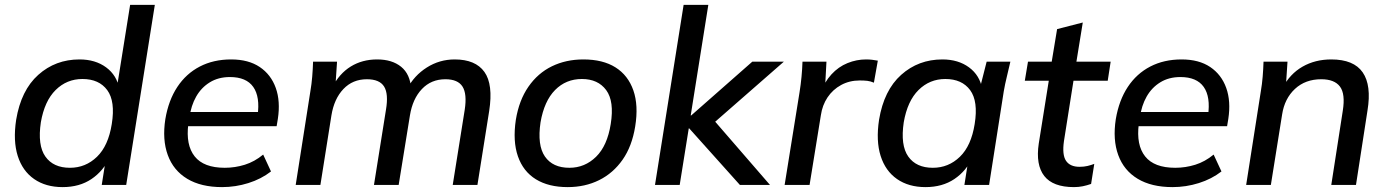

<svg xmlns="http://www.w3.org/2000/svg" viewBox="-20 -756 5674 785"><path d="M236 9Q167 9 119.5 -24Q72 -57 52.5 -118.5Q33 -180 46 -266Q66 -387 136.5 -450Q207 -513 305 -513Q370 -513 414 -480.5Q458 -448 468 -392H457L512 -736H613L496 0H396L414 -114H429Q403 -57 354 -24Q305 9 236 9ZM266 -70Q330 -70 376.5 -115Q423 -160 437 -249Q452 -342 418.5 -387.5Q385 -433 317 -433Q253 -433 207.5 -388Q162 -343 147 -256Q133 -162 165.5 -116Q198 -70 266 -70Z M888 9Q802 9 745.5 -25Q689 -59 666 -122Q643 -185 656 -269Q669 -346 705 -400.5Q741 -455 797 -484Q853 -513 925 -513Q996 -513 1042 -482Q1088 -451 1107.5 -396.5Q1127 -342 1116 -270L1111 -240H732L741 -298H1051L1033 -283Q1044 -360 1015.5 -400.5Q987 -441 920 -441Q873 -441 838 -419.5Q803 -398 782 -361Q761 -324 755 -277L750 -249Q739 -163 776 -116.5Q813 -70 899 -70Q941 -70 981 -82.5Q1021 -95 1056 -124L1088 -55Q1048 -24 995.5 -7.5Q943 9 888 9Z M1189 0 1249 -383Q1254 -412 1256.5 -442.5Q1259 -473 1260 -504H1358L1351 -398H1338Q1367 -455 1414 -484Q1461 -513 1522 -513Q1583 -513 1620 -483Q1657 -453 1661 -393H1645Q1673 -447 1725 -480Q1777 -513 1839 -513Q1924 -513 1960.5 -462Q1997 -411 1980 -302L1932 0H1831L1880 -307Q1890 -372 1871 -402Q1852 -432 1801 -432Q1743 -432 1705 -392Q1667 -352 1656 -284L1610 0H1509L1558 -307Q1569 -372 1550.5 -402Q1532 -432 1480 -432Q1422 -432 1384 -392Q1346 -352 1335 -284L1290 0Z M2301 9Q2223 9 2171 -23Q2119 -55 2097.5 -117Q2076 -179 2089 -266Q2102 -346 2140.5 -401.5Q2179 -457 2236.5 -485Q2294 -513 2365 -513Q2445 -513 2496.5 -480.5Q2548 -448 2569.5 -386.5Q2591 -325 2577 -239Q2564 -158 2525.5 -103Q2487 -48 2429.5 -19.5Q2372 9 2301 9ZM2308 -70Q2371 -70 2417 -115Q2463 -160 2477 -249Q2492 -342 2458.5 -387.5Q2425 -433 2359 -433Q2294 -433 2249.5 -388Q2205 -343 2190 -256Q2176 -162 2208 -116Q2240 -70 2308 -70Z M2658 0 2775 -736H2876L2804 -284H2806L3056 -504H3185L2882 -239V-284L3128 0H3005L2798 -231H2796L2759 0Z M3188 0 3249 -379Q3254 -410 3257 -441.5Q3260 -473 3261 -504H3359L3352 -374H3333Q3351 -421 3379.5 -452Q3408 -483 3445 -498Q3482 -513 3521 -513Q3535 -513 3546.5 -511.5Q3558 -510 3569 -508L3553 -418Q3539 -424 3526 -425.5Q3513 -427 3495 -427Q3453 -427 3419 -408.5Q3385 -390 3363.5 -358Q3342 -326 3336 -284L3290 0Z M3764 9Q3695 9 3647.5 -24Q3600 -57 3580.5 -118.5Q3561 -180 3574 -266Q3594 -387 3664.5 -450Q3735 -513 3833 -513Q3898 -513 3942 -480.5Q3986 -448 3996 -392L3985 -390L4014 -504H4111Q4104 -473 4096.5 -442.5Q4089 -412 4084 -383L4024 0H3923L3941 -114H3957Q3931 -57 3882 -24Q3833 9 3764 9ZM3794 -70Q3858 -70 3904.5 -115Q3951 -160 3965 -249Q3980 -342 3946.5 -387.5Q3913 -433 3845 -433Q3781 -433 3735.5 -388Q3690 -343 3675 -256Q3661 -162 3693.5 -116Q3726 -70 3794 -70Z M4371 9Q4285 9 4249.5 -36.5Q4214 -82 4227 -169L4268 -426H4170L4183 -504H4280L4302 -637L4407 -664L4381 -504H4521L4509 -426H4369L4330 -179Q4322 -123 4338.5 -98.5Q4355 -74 4394 -74Q4412 -74 4426.5 -77.5Q4441 -81 4454 -86L4441 -4Q4424 2 4407 5.5Q4390 9 4371 9Z M4774 9Q4688 9 4631.5 -25Q4575 -59 4552 -122Q4529 -185 4542 -269Q4555 -346 4591 -400.5Q4627 -455 4683 -484Q4739 -513 4811 -513Q4882 -513 4928 -482Q4974 -451 4993.5 -396.5Q5013 -342 5002 -270L4997 -240H4618L4627 -298H4937L4919 -283Q4930 -360 4901.5 -400.5Q4873 -441 4806 -441Q4759 -441 4724 -419.5Q4689 -398 4668 -361Q4647 -324 4641 -277L4636 -249Q4625 -163 4662 -116.5Q4699 -70 4785 -70Q4827 -70 4867 -82.5Q4907 -95 4942 -124L4974 -55Q4934 -24 4881.5 -7.5Q4829 9 4774 9Z M5075 0 5135 -383Q5140 -412 5142.5 -442.5Q5145 -473 5146 -504H5244L5237 -398L5224 -397Q5254 -454 5305.5 -483.5Q5357 -513 5423 -513Q5515 -513 5551.5 -460Q5588 -407 5571 -304L5524 0H5423L5470 -303Q5481 -372 5458.5 -402Q5436 -432 5382 -432Q5317 -432 5274.5 -392.5Q5232 -353 5222 -288L5176 0Z"/></svg>

Font: Mulish ExtraLight SemiBold
Style: Italic
Weight: 600
Italic angle: -9°
Version: Version 3.603